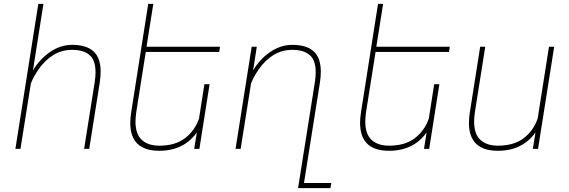

<svg xmlns="http://www.w3.org/2000/svg" viewBox="-20 -770 2942 993"><path d="M181.2 -413.6Q152.8 -373 139.6 -338.4L85.9 0H59.6L178.2 -750H204.6L150.4 -405.8Q184.6 -463.9 238.8 -501Q293 -538.1 353 -538.1Q426.3 -538.1 463.4 -504.6Q500.5 -471.2 500.5 -398.9Q500.5 -374.5 496.1 -344.2L441.4 0H415L469.7 -344.2Q474.1 -373 474.1 -395.5Q474.1 -459.5 442.6 -485.8Q411.1 -512.2 353 -512.2Q298.8 -512.2 255.4 -485.1Q211.9 -458 181.2 -413.6Z M684.6 -189.5Q680.7 -161.1 680.7 -141.6Q680.7 -76.2 713.4 -46.4Q746.1 -16.6 803.7 -16.6Q886.2 -16.6 936.8 -55.2Q987.3 -93.8 1009.3 -156.7L1037.1 -334.5H1064L1011.2 0H984.4L998 -85.4Q966.8 -40 917.7 -15.1Q868.7 9.8 803.7 9.8Q653.8 9.8 653.8 -134.3Q653.8 -161.1 658.7 -190.4L746.6 -750H772.9L737.8 -528.3H1117.7L1113.8 -501.5H733.9Z M1693.4 176.3 1689 203.1H1521.5L1608.4 -344.2Q1612.8 -373 1612.8 -395.5Q1612.8 -459.5 1581.3 -485.8Q1549.8 -512.2 1491.7 -512.2Q1437.5 -512.2 1394 -485.1Q1350.6 -458 1319.8 -413.6Q1291.5 -373 1278.3 -338.4L1224.6 0H1198.2L1281.7 -528.3H1308.1L1289.1 -405.8Q1323.2 -463.9 1377.4 -501Q1431.6 -538.1 1491.7 -538.1Q1564.9 -538.1 1602.1 -504.6Q1639.2 -471.2 1639.2 -398.9Q1639.2 -374.5 1634.8 -344.2L1552.2 176.3Z M1873 -189.5Q1869.1 -161.1 1869.1 -141.6Q1869.1 -76.2 1901.9 -46.4Q1934.6 -16.6 1992.2 -16.6Q2074.7 -16.6 2125.2 -55.2Q2175.8 -93.8 2197.8 -156.7L2225.6 -334.5H2252.4L2199.7 0H2172.9L2186.5 -85.4Q2155.3 -40 2106.2 -15.1Q2057.1 9.8 1992.2 9.8Q1842.3 9.8 1842.3 -134.3Q1842.3 -161.1 1847.2 -190.4L1935.1 -750H1961.4L1926.3 -528.3H2306.2L2302.2 -501.5H1922.4Z M2735.8 0 2749.5 -85.4Q2718.3 -40 2669.2 -15.1Q2620.1 9.8 2555.2 9.8Q2405.3 9.8 2405.3 -134.3Q2405.3 -161.1 2410.2 -190.4L2463.4 -528.3H2489.7L2436 -189.5Q2432.1 -161.1 2432.1 -141.6Q2432.1 -76.2 2464.8 -46.4Q2497.6 -16.6 2555.2 -16.6Q2637.7 -16.6 2688.2 -55.2Q2738.8 -93.8 2760.7 -156.7L2819.3 -528.3H2846.2L2762.7 0Z"/></svg>

Font: Mardoto Thin
Style: Italic
Weight: 250
Italic angle: -12°
Designer: Christian Robertson, Vahan Hovhannisyan
Foundry: Google
Version: Version 1.000